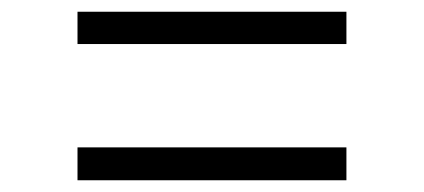

<svg xmlns="http://www.w3.org/2000/svg" viewBox="-20 -529 722 327"><path d="M570 -509V-454H112V-509ZM570 -278V-222H112V-278Z"/></svg>

Font: SUITE Light
Style: Regular
Weight: 300
Designer: Sun
Foundry: Sun
Version: Version 2.040